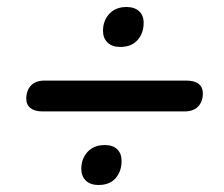

<svg xmlns="http://www.w3.org/2000/svg" viewBox="-20 -561 640 548"><path d="M101 -243Q79 -243 67 -252.5Q55 -262 55 -279Q55 -303 68.5 -317Q82 -331 107 -331H512Q535 -331 547 -321.5Q559 -312 559 -295Q559 -271 545.5 -257Q532 -243 507 -243ZM261 -33Q238 -33 225 -45.5Q212 -58 212 -79Q212 -108 230 -127.5Q248 -147 279 -147Q302 -147 314.5 -135Q327 -123 327 -102Q327 -72 310 -52.5Q293 -33 261 -33ZM323 -427Q300 -427 287 -439.5Q274 -452 274 -473Q274 -502 292 -521.5Q310 -541 341 -541Q364 -541 377 -529Q390 -517 390 -496Q390 -466 372.5 -446.5Q355 -427 323 -427Z"/></svg>

Font: Nunito ExtraLight
Style: Italic
Weight: 200
Italic angle: -9°
Designer: Vernon Adams
Foundry: Vernon Adams
Version: Version 3.602